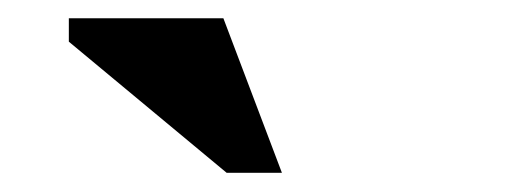

<svg xmlns="http://www.w3.org/2000/svg" viewBox="-20 -700 540 205"><path d="M281 -515.5H222L53.5 -655.5V-680.5H218.5Z"/></svg>

Font: Newsreader 16pt 16pt ExtraBold
Style: Regular
Weight: 800
Version: Version 1.003